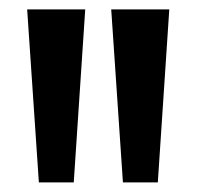

<svg xmlns="http://www.w3.org/2000/svg" viewBox="-20 -828 420 410"><path d="M63 -438.5 38 -808H162L137.5 -438.5ZM242.5 -438.5 217.5 -808H341.5L317 -438.5Z"/></svg>

Font: Encode Sans Cnd SmBold
Style: Regular
Weight: 600
Width: 3
Designer: Multiple Designers
Foundry: Impallari Type
Version: Version 3.002; ttfautohint (v1.8.3) -l 8 -r 50 -G 200 -x 14 